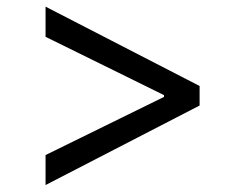

<svg xmlns="http://www.w3.org/2000/svg" viewBox="-20 -567 692 566"><path d="M568.4 -255.9 114.3 -21.5V-109.9L466.3 -282.7L463.4 -277.8V-291.5L466.3 -285.2L114.3 -458.5V-547.4L568.4 -313.5Z"/></svg>

Font: V-Inter
Style: Regular-375
Weight: 375
Designer: Rasmus Andersson
Foundry: rsms
Version: Version 4.000;git-4146feb